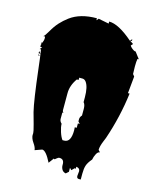

<svg xmlns="http://www.w3.org/2000/svg" viewBox="-121 -819 787 977"><g transform="rotate(15 273.0 -331.0)"><path d="M219.2 35.6Q190.9 -21 170.9 -21Q169.9 -21 133.8 -7.8Q132.8 -22.5 118.4 -42.7Q104 -63 104 -83H105Q105 -100.6 95.2 -133.8Q85.4 -167 78.6 -193.8Q71.8 -220.7 63.2 -278.3Q54.7 -335.9 46.6 -405.5Q38.6 -475.1 32.7 -512.7L29.3 -510.7L25.9 -511.7L35.6 -523.4H25.9V-535.6H27.3L25.9 -546.9L30.3 -545.9Q36.6 -559.6 36.6 -572.3L35.6 -580.1H26.4Q33.2 -582.5 49.8 -611.8Q66.4 -641.1 85 -661.4Q103.5 -681.6 126.5 -698.7Q179.7 -738.3 266.6 -738.3V-727.5L275.9 -738.3L331.1 -727.5V-738.3Q381.3 -738.3 458 -671.4L467.8 -682.1L468.8 -673.3L460 -671.4L478 -659.2L468.8 -648.9Q471.7 -642.6 481.9 -634.3Q492.2 -626 498.5 -626H500.5L526.4 -591.8H519.5Q516.6 -579.1 516.6 -551.3Q516.6 -523.4 517.6 -511.7L526.4 -501L517.6 -411.1H526.4Q510.7 -285.2 468.8 -162.1Q466.8 -156.7 460.4 -141.6Q448.2 -111.8 448.2 -93.8L458 -83Q447.3 -83 439.5 -67.6Q431.6 -52.2 429.2 -37.6Q410.6 -16.1 405 1Q399.4 18.1 399.4 44.4V75.7H389.6Q377.9 75.7 377.9 62.5L380.4 37.1Q380.4 21 360.8 18.6V29.3L354.5 28.3L340.8 42L331.1 32.2V53.2L317.4 65.4Q302.7 62.5 296.6 51Q290.5 39.6 291 27.8Q292.5 -2.9 266.6 -2.9Q260.3 -2.9 252.7 3.9Q245.1 10.7 243.4 10.7Q241.7 10.7 239.7 7.8ZM266.6 -93.8Q302.2 -93.8 302.2 -157.2Q302.2 -168 301.3 -173.3H311.5V-196.3H321.3L311.5 -207V-219.2Q311.5 -230 321.3 -240.7V-275.4Q321.3 -297.9 311.5 -308.6V-333.5Q311.5 -389.6 293.5 -413.1Q285.6 -422.9 274.9 -422.9H257.8V-411.1H248.5Q220.7 -372.1 220.7 -331.5V-240.7Q220.7 -234.4 226.6 -229.5H220.7V-196.3Q220.7 -183.6 231.9 -173.3Q231.9 -156.2 240 -131.3Q248 -106.4 257.8 -93.8ZM35.6 -489.7H25.9V-501ZM35.6 -479H25.9L27.3 -484.4Z"/></g></svg>

Font: Butcherman Caps
Style: Regular
Weight: 400
Version: Version 001.003